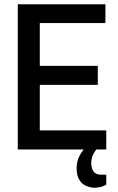

<svg xmlns="http://www.w3.org/2000/svg" viewBox="-20 -706 558 907"><path d="M64 0V-686H478V-597H168V-395H442V-305H168V-90H482V0ZM426 181Q405 180 385.5 171.5Q366 163 354 142.5Q342 122 342 89Q342 56 355 31.5Q368 7 385 -12H443V-8Q431 3 421 22Q411 41 411 65Q411 88 421.5 103.5Q432 119 456 119H482V166Q470 174 454 177.5Q438 181 426 181Z"/></svg>

Font: Archivo Condensed Medium
Style: Regular
Weight: 500
Width: 3
Designer: Hector Gatti
Foundry: Omnibus-Type
Version: Version 2.001